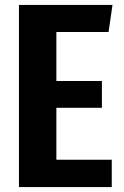

<svg xmlns="http://www.w3.org/2000/svg" viewBox="-20 -760 503 780"><path d="M437 -740H57V0H434V-111H209V-322H394V-431H209V-630H421Z"/></svg>

Font: Glow Sans SC Compressed
Style: Bold
Weight: 700
Width: 2
Designer: Ryoko NISHIZUKA (kana, bopomofo & ideographs); Paul D. Hunt (Latin, Greek & Cyrillic); Sandoll Communications, Soo-young
Version: Version 0.93